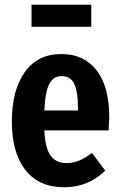

<svg xmlns="http://www.w3.org/2000/svg" viewBox="-20 -774 508 810"><path d="M438 -224H167Q171 -146 194.5 -116Q218 -86 260 -86Q289 -86 314 -96.5Q339 -107 368 -129L424 -54Q352 16 251 16Q144 16 87 -57Q30 -130 30 -261Q30 -392 84 -469Q138 -546 239 -546Q334 -546 387.5 -477.5Q441 -409 441 -277Q441 -266 438 -224ZM309 -316Q309 -388 293 -420.5Q277 -453 240 -453Q206 -453 188.5 -421Q171 -389 167 -308H309ZM113 -661V-754H365V-661Z"/></svg>

Font: Fira Sans Compressed SemiBold
Style: Regular
Weight: 600
Width: 1
Designer: bBox Type GmbH & Carrois Corporate GbR & Edenspiekermann AG
Foundry: bBox Type GmbH & Carrois Corporate GbR & Edenspiekermann AG
Version: Version 4.301